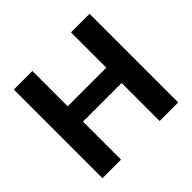

<svg xmlns="http://www.w3.org/2000/svg" viewBox="-166 -871 1054 1054"><g transform="rotate(-45 361.0 -344.0)"><path d="M655 0H511V-295H211V0H67V-688H211V-414H511V-688H655Z"/></g></svg>

Font: Libra Sans
Style: Bold
Weight: 700
Foundry: Context Ltd
Version: Version 1.000